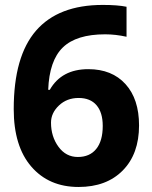

<svg xmlns="http://www.w3.org/2000/svg" viewBox="-20 -742 611 772"><path d="M488.8 -714.8V-594.2Q444.8 -604 402.8 -604Q287.1 -604 232.7 -551.3Q178.2 -498.5 173.8 -380.9H180.2Q227.5 -463.9 335 -463.9Q430.2 -463.9 484.6 -403.8Q539.1 -343.8 539.1 -237.8Q539.1 -123 473.6 -56.6Q408.2 9.8 295.9 9.8Q176.8 9.8 106 -72Q35.2 -153.8 35.2 -303.2Q35.2 -515.6 125 -618.9Q214.8 -722.2 393.1 -722.2Q453.1 -722.2 488.8 -714.8ZM393.1 -235.8Q393.1 -289.6 368.2 -318.8Q343.3 -348.1 295.9 -348.1Q249 -348.1 217 -317.9Q185.1 -287.6 185.1 -249Q185.1 -192.9 215.1 -151.9Q245.1 -110.8 293 -110.8Q340.8 -110.8 366.9 -143.1Q393.1 -175.3 393.1 -235.8Z"/></svg>

Font: Droid Sans Tamil
Style: Bold
Weight: 700
Designer: Jelle Bosma
Foundry: Monotype Imaging Inc.
Version: Version 1.00